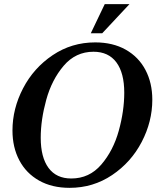

<svg xmlns="http://www.w3.org/2000/svg" viewBox="-20 -884 775 924"><path d="M40 -256Q40 -361 91 -459Q142 -557 233.5 -618.5Q325 -680 438 -680Q523 -680 585 -645Q647 -610 680 -547.5Q713 -485 713 -404Q713 -299 662 -201Q611 -103 519.5 -41.5Q428 20 315 20Q230 20 168 -15Q106 -50 73 -112.5Q40 -175 40 -256ZM578 -438Q578 -533 540 -584Q502 -635 430 -635Q344 -635 286.5 -567.5Q229 -500 202.5 -403.5Q176 -307 176 -221Q176 -127 213.5 -76Q251 -25 323 -25Q410 -25 467.5 -92Q525 -159 551.5 -254.5Q578 -350 578 -438ZM417 -724 484 -864H603L472 -724Z"/></svg>

Font: Philosopher
Style: Bold Italic
Weight: 700
Italic angle: -10°
Designer: Jovanny Lemonad
Foundry: Jovanny Lemonad
Version: Version 2.000